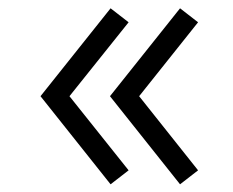

<svg xmlns="http://www.w3.org/2000/svg" viewBox="-20 -508 576 474"><path d="M424.5 -53 251.5 -270.5 424.5 -487.5 469 -453 323.5 -270.5 469 -87.5ZM253 -53 80 -270.5 253 -487.5 297.5 -453 151.5 -270.5 297.5 -87.5Z"/></svg>

Font: Vela Sans
Style: Regular
Weight: 400
Designer: Principal design: Mikhail Sharanda - project Manrope.
Design modification: Ravid Balaliev
Foundry: Mikhail Sharanda
Version: Version 1.001